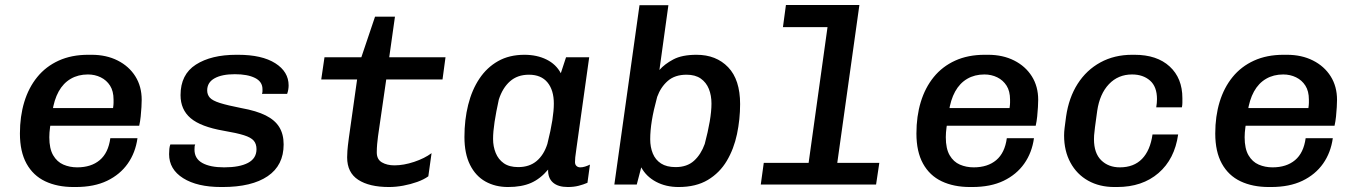

<svg xmlns="http://www.w3.org/2000/svg" viewBox="-20 -741 5440 771"><path d="M275 10Q210 10 161.5 -13Q113 -36 86.5 -84Q60 -132 60 -205Q60 -274 77.5 -331.5Q95 -389 129.5 -431.5Q164 -474 215.5 -497.5Q267 -521 334 -521H348Q407 -521 452.5 -498Q498 -475 523.5 -434.5Q549 -394 549 -340Q549 -329 548 -311Q547 -293 545 -273.5Q543 -254 539 -236H131L188 -275Q184 -252 181 -230Q178 -208 178 -190Q178 -144 193.5 -117.5Q209 -91 234.5 -80Q260 -69 290 -69Q346 -69 380.5 -98Q415 -127 423 -186H532Q524 -128 493 -84Q462 -40 410 -15Q358 10 284 10ZM190 -291 141 -307H434Q436 -321 436 -328Q436 -335 436 -341Q436 -375 422 -397Q408 -419 384.5 -430.5Q361 -442 333 -442Q294 -442 264 -424.5Q234 -407 215.5 -373.5Q197 -340 190 -291Z M868 10Q772 10 715.5 -25.5Q659 -61 659 -122Q659 -133 660 -143Q661 -153 664 -161H764Q762 -157 761.5 -152.5Q761 -148 761 -140Q761 -104 792.5 -86.5Q824 -69 880 -69Q942 -69 976 -87Q1010 -105 1010 -142Q1010 -163 999 -176Q988 -189 959.5 -198Q931 -207 878 -216Q786 -232 745.5 -266.5Q705 -301 705 -359Q705 -442 766.5 -481.5Q828 -521 929 -521H936Q1032 -521 1085.5 -487Q1139 -453 1139 -398Q1139 -390 1137.5 -381Q1136 -372 1133 -364H1032Q1034 -370 1034 -374Q1034 -378 1034 -383Q1034 -413 1004 -428Q974 -443 923 -443Q871 -443 841.5 -426.5Q812 -410 812 -378Q812 -361 822.5 -349Q833 -337 863 -327.5Q893 -318 949 -307Q1010 -296 1047 -277.5Q1084 -259 1101.5 -230.5Q1119 -202 1119 -161Q1119 -77 1055 -33.5Q991 10 874 10Z M1542 10Q1463 10 1418.5 -19Q1374 -48 1374 -109Q1374 -119 1375 -135Q1376 -151 1381 -188L1414 -422H1270L1283 -511H1431L1486 -674H1566L1543 -511H1769L1757 -422H1531L1498 -194Q1496 -179 1494.5 -162.5Q1493 -146 1493 -129Q1493 -101 1513.5 -89Q1534 -77 1564 -77Q1601 -77 1643 -91Q1685 -105 1713 -126L1700 -33Q1682 -20 1655.5 -10.5Q1629 -1 1599.5 4.5Q1570 10 1542 10Z M2020 10Q1969 10 1929.5 -12Q1890 -34 1867.5 -79Q1845 -124 1845 -191Q1845 -260 1860 -320Q1875 -380 1905 -425Q1935 -470 1980 -495.5Q2025 -521 2086 -521Q2136 -521 2174.5 -502Q2213 -483 2232 -447L2253 -511H2346L2295 -147Q2291 -121 2290 -109.5Q2289 -98 2289 -90Q2289 -80 2295 -74.5Q2301 -69 2310 -69Q2319 -69 2329 -72Q2339 -75 2349 -80L2339 -7Q2323 0 2303.5 5Q2284 10 2260 10Q2221 10 2200.5 -8Q2180 -26 2181 -60Q2150 -23 2112.5 -6.5Q2075 10 2020 10ZM2061 -70Q2106 -70 2135 -94.5Q2164 -119 2178 -163Q2192 -219 2198 -258Q2204 -297 2204 -325Q2204 -379 2178.5 -410Q2153 -441 2104 -441Q2058 -441 2028 -414.5Q1998 -388 1983 -341Q1972 -291 1966 -251.5Q1960 -212 1960 -183Q1960 -153 1970.5 -127Q1981 -101 2003 -85.5Q2025 -70 2061 -70Z M2705 10Q2654 10 2614.5 -11Q2575 -32 2555 -69L2537 0H2447L2548 -720H2664L2628 -460Q2649 -484 2684 -502.5Q2719 -521 2777 -521Q2856 -521 2904 -471Q2952 -421 2952 -323Q2952 -262 2939.5 -202.5Q2927 -143 2898.5 -95Q2870 -47 2822.5 -18.5Q2775 10 2705 10ZM2693 -70Q2739 -70 2767 -95.5Q2795 -121 2810 -163Q2823 -212 2830 -253Q2837 -294 2837 -325Q2837 -358 2826.5 -384Q2816 -410 2794 -425.5Q2772 -441 2737 -441Q2690 -441 2661.5 -416Q2633 -391 2619 -352Q2604 -297 2597.5 -256.5Q2591 -216 2591 -182Q2591 -150 2601.5 -124.5Q2612 -99 2634.5 -84.5Q2657 -70 2693 -70Z M3215 0 3303 -632H3124L3136 -721H3431L3330 0ZM3035 0 3047 -87H3511L3498 0Z M3875 10Q3810 10 3761.5 -13Q3713 -36 3686.5 -84Q3660 -132 3660 -205Q3660 -274 3677.5 -331.5Q3695 -389 3729.5 -431.5Q3764 -474 3815.5 -497.5Q3867 -521 3934 -521H3948Q4007 -521 4052.5 -498Q4098 -475 4123.5 -434.5Q4149 -394 4149 -340Q4149 -329 4148 -311Q4147 -293 4145 -273.5Q4143 -254 4139 -236H3731L3788 -275Q3784 -252 3781 -230Q3778 -208 3778 -190Q3778 -144 3793.5 -117.5Q3809 -91 3834.5 -80Q3860 -69 3890 -69Q3946 -69 3980.5 -98Q4015 -127 4023 -186H4132Q4124 -128 4093 -84Q4062 -40 4010 -15Q3958 10 3884 10ZM3790 -291 3741 -307H4034Q4036 -321 4036 -328Q4036 -335 4036 -341Q4036 -375 4022 -397Q4008 -419 3984.5 -430.5Q3961 -442 3933 -442Q3894 -442 3864 -424.5Q3834 -407 3815.5 -373.5Q3797 -340 3790 -291Z M4455 10Q4395 10 4349.5 -15.5Q4304 -41 4278.5 -88Q4253 -135 4253 -197Q4253 -211 4255 -227Q4257 -243 4261 -273Q4272 -349 4307.5 -404.5Q4343 -460 4399 -490.5Q4455 -521 4526 -521H4536Q4626 -521 4677 -474Q4728 -427 4728 -347Q4728 -338 4728 -328.5Q4728 -319 4726 -310H4623Q4626 -328 4626 -343Q4626 -393 4598 -417.5Q4570 -442 4526 -442Q4470 -442 4433 -403Q4396 -364 4386 -296Q4380 -253 4377 -230Q4374 -207 4373.5 -197.5Q4373 -188 4373 -182Q4373 -126 4402 -97.5Q4431 -69 4477 -69Q4533 -69 4566 -103Q4599 -137 4608 -201H4711Q4697 -102 4632 -46Q4567 10 4466 10Z M5075 10Q5010 10 4961.5 -13Q4913 -36 4886.5 -84Q4860 -132 4860 -205Q4860 -274 4877.5 -331.5Q4895 -389 4929.5 -431.5Q4964 -474 5015.5 -497.5Q5067 -521 5134 -521H5148Q5207 -521 5252.5 -498Q5298 -475 5323.5 -434.5Q5349 -394 5349 -340Q5349 -329 5348 -311Q5347 -293 5345 -273.5Q5343 -254 5339 -236H4931L4988 -275Q4984 -252 4981 -230Q4978 -208 4978 -190Q4978 -144 4993.5 -117.5Q5009 -91 5034.5 -80Q5060 -69 5090 -69Q5146 -69 5180.5 -98Q5215 -127 5223 -186H5332Q5324 -128 5293 -84Q5262 -40 5210 -15Q5158 10 5084 10ZM4990 -291 4941 -307H5234Q5236 -321 5236 -328Q5236 -335 5236 -341Q5236 -375 5222 -397Q5208 -419 5184.5 -430.5Q5161 -442 5133 -442Q5094 -442 5064 -424.5Q5034 -407 5015.5 -373.5Q4997 -340 4990 -291Z"/></svg>

Font: Chivo Mono Medium
Style: Italic
Weight: 500
Italic angle: -8.05°
Monospace: yes
Designer: Hector Gatti
Foundry: Omnibus-Type
Version: Version 1.008